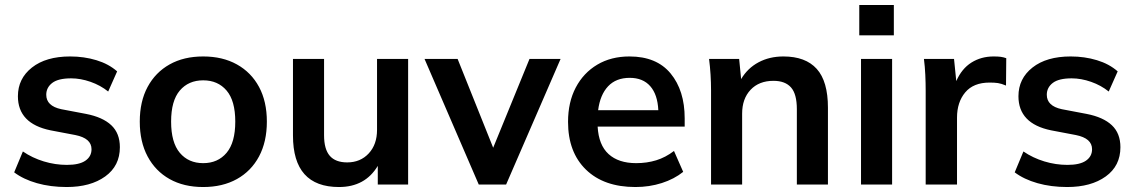

<svg xmlns="http://www.w3.org/2000/svg" viewBox="-20 -742 4564 772"><path d="M248 10Q183 10 128.5 -5.5Q74 -21 37 -49L72 -133Q110 -107 156 -93Q202 -79 249 -79Q299 -79 323.5 -96Q348 -113 348 -142Q348 -186 283 -199L183 -218Q52 -245 52 -355Q52 -426 108.5 -470.5Q165 -515 262 -515Q318 -515 367.5 -500Q417 -485 451 -455L415 -374Q384 -399 344 -413Q304 -427 266 -427Q214 -427 190 -408.5Q166 -390 166 -361Q166 -316 226 -303L326 -284Q393 -271 427.5 -238.5Q462 -206 462 -150Q462 -75 403 -32.5Q344 10 248 10Z M797 10Q719 10 662 -22Q605 -54 573.5 -113Q542 -172 542 -253Q542 -334 573.5 -392.5Q605 -451 662 -483Q719 -515 797 -515Q875 -515 932.5 -483Q990 -451 1021.5 -392.5Q1053 -334 1053 -253Q1053 -172 1021.5 -113Q990 -54 932.5 -22Q875 10 797 10ZM797 -86Q856 -86 891 -127.5Q926 -169 926 -253Q926 -337 891 -378Q856 -419 797 -419Q738 -419 703 -378Q668 -337 668 -253Q668 -169 703 -127.5Q738 -86 797 -86Z M1343 10Q1158 10 1158 -197V-505H1283V-198Q1283 -142 1306 -115.5Q1329 -89 1376 -89Q1429 -89 1462.5 -125Q1496 -161 1496 -220V-505H1621V0H1499V-75Q1448 10 1343 10Z M1905 0 1687 -505H1820L1963 -148L2109 -505H2234L2015 0Z M2535 10Q2408 10 2336 -60Q2264 -130 2264 -252Q2264 -331 2295 -390Q2326 -449 2381.5 -482Q2437 -515 2511 -515Q2620 -515 2676.5 -446.5Q2733 -378 2733 -266V-233H2383Q2387 -159 2427 -122.5Q2467 -86 2538 -86Q2581 -86 2618.5 -97.5Q2656 -109 2690 -135L2727 -51Q2691 -22 2641 -6Q2591 10 2535 10ZM2512 -429Q2457 -429 2425 -395Q2393 -361 2385 -299H2627Q2624 -362 2594.5 -395.5Q2565 -429 2512 -429Z M2839 0V-379Q2839 -410 2837 -442Q2835 -474 2831 -505H2952L2960 -424Q2986 -468 3030 -491.5Q3074 -515 3130 -515Q3219 -515 3264 -465Q3309 -415 3309 -309V0H3184V-303Q3184 -364 3160.5 -390.5Q3137 -417 3090 -417Q3032 -417 2998 -381Q2964 -345 2964 -285V0Z M3435 -600V-722H3574V-600ZM3442 0V-505H3567V0Z M3702 0V-376Q3702 -408 3700.5 -441Q3699 -474 3695 -505H3816L3825 -416Q3847 -466 3886 -490.5Q3925 -515 3975 -515Q3993 -515 4004 -513.5Q4015 -512 4026 -508L4025 -398Q4006 -406 3992.5 -408Q3979 -410 3959 -410Q3894 -410 3861 -370.5Q3828 -331 3828 -269V0Z M4271 10Q4206 10 4151.5 -5.5Q4097 -21 4060 -49L4095 -133Q4133 -107 4179 -93Q4225 -79 4272 -79Q4322 -79 4346.5 -96Q4371 -113 4371 -142Q4371 -186 4306 -199L4206 -218Q4075 -245 4075 -355Q4075 -426 4131.5 -470.5Q4188 -515 4285 -515Q4341 -515 4390.5 -500Q4440 -485 4474 -455L4438 -374Q4407 -399 4367 -413Q4327 -427 4289 -427Q4237 -427 4213 -408.5Q4189 -390 4189 -361Q4189 -316 4249 -303L4349 -284Q4416 -271 4450.5 -238.5Q4485 -206 4485 -150Q4485 -75 4426 -32.5Q4367 10 4271 10Z"/></svg>

Font: MulishBold
Style: Bold
Weight: 700
Designer: Vernon Adams
Foundry: Vernon Adams
Version: Version 3.602; ttfautohint (v1.8.3)